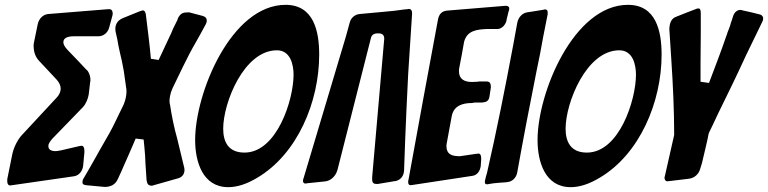

<svg xmlns="http://www.w3.org/2000/svg" viewBox="-20 -771 3176 794"><path d="M227 -148 229 -149C222 -147 216 -146 210 -146C182 -146 180 -160 180 -168C180 -176 186 -185 196 -197L323 -328C335 -341 344 -362 347 -381L353 -433C354 -436 354 -438 354 -441C354 -453 350 -470 339 -482V-481C313 -509 286 -537 259 -565C247 -578 242 -588 242 -596C242 -613 257 -621 287 -621H387C409 -621 427 -637 432 -659L445 -707C446 -710 446 -713 446 -716C446 -725 442 -733 432 -733H427L179 -713C158 -711 141 -694 136 -671L120 -593C119 -589 119 -584 119 -580C119 -562 124 -538 141 -520L214 -442C225 -430 231 -417 231 -404C231 -392 225 -378 214 -367C167 -316 119 -265 71 -213C53 -194 37 -162 31 -134L10 -30C10 -27 10 -24 10 -21C10 -11 14 -4 23 -4C24 -4 26 -5 29 -5L286 -42C306 -45 322 -63 324 -87L329 -141V-147C329 -162 324 -168 318 -168C315 -168 312 -168 309 -167Z M718 -34C737 -40 743 -55 743 -69C743 -72 742 -76 741 -82V-81C732 -120 722 -158 713 -197C700 -243 690 -292 683 -339V-338C682 -342 681 -347 681 -353C681 -365 684 -385 693 -405L737 -496C754 -531 771 -564 792 -600C805 -623 818 -646 830 -669C833 -674 835 -679 835 -686C835 -691 834 -701 818 -705H819L762 -720C738 -720 727 -718 715 -694L716 -695C715 -693 714 -691 714 -689L705 -671C699 -660 694 -649 689 -636L636 -523L604 -528C599 -587 591 -646 584 -704C583 -720 578 -728 571 -728C569 -728 565 -727 557 -724L483 -694H484C464 -685 457 -667 457 -652C457 -650 457 -646 458 -640L465 -609C466 -601 468 -593 469 -586C473 -568 476 -551 480 -536C485 -517 488 -496 492 -477L502 -406V-407C503 -403 503 -398 503 -391C503 -379 500 -360 492 -340L458 -270C443 -238 425 -206 406 -174C397 -158 388 -143 380 -128C362 -96 344 -64 325 -32C322 -28 321 -22 321 -17C321 -13 321 -7 337 -5L413 2C436 2 457 -6 468 -32C477 -50 485 -70 494 -90C500 -104 507 -119 513 -133C521 -152 533 -178 541 -198L574 -194C576 -178 578 -152 580 -128C581 -105 582 -82 584 -58L586 -27C588 -12 592 -3 608 -3C609 -3 610 -3 612 -4Z M1300 -545C1300 -641 1278 -751 1161 -751C937 -751 787 -388 787 -192C787 -102 818 3 924 3C961 3 1001 -10 1044 -36C1210 -134 1300 -350 1300 -545ZM991 -140C923 -140 903 -186 903 -239C903 -346 989 -563 1125 -563C1181 -563 1194 -504 1194 -462C1194 -358 1125 -140 991 -140Z M1684 -712V-718C1684 -728 1679 -734 1672 -734C1670 -734 1668 -734 1665 -733L1653 -732C1624 -728 1594 -724 1565 -722L1467 -713C1447 -711 1431 -697 1426 -677L1411 -622L1236 -36C1234 -31 1233 -27 1233 -23C1233 -17 1236 -12 1243 -12C1245 -12 1247 -12 1249 -13L1326 -21C1348 -24 1368 -42 1375 -67V-66C1421 -249 1468 -432 1514 -614C1517 -627 1527 -633 1542 -633H1545C1561 -633 1569 -626 1569 -611L1519 -38V-32C1519 -14 1524 -10 1541 -10L1601 -20C1606 -21 1611 -22 1615 -22C1636 -26 1650 -43 1651 -66C1654 -150 1657 -236 1661 -320L1668 -465Z M1935 -44C1953 -47 1965 -63 1968 -84L1970 -113C1970 -126 1968 -136 1958 -136L1953 -135H1950L1882 -125C1848 -125 1826 -132 1826 -170L1827 -174V-176L1848 -290C1856 -334 1893 -345 1932 -345C1936 -346 1941 -347 1947 -347H1972C1974 -347 1976 -347 1979 -348C1994 -349 2002 -357 2004 -371L2010 -410C2010 -425 2006 -434 1993 -434H1963C1960 -434 1958 -434 1955 -433L1932 -432C1900 -432 1878 -444 1878 -476C1878 -482 1878 -487 1880 -491L1879 -489C1886 -525 1893 -561 1899 -597C1911 -645 1952 -649 1992 -651H2038C2055 -652 2069 -666 2075 -686H2074C2077 -699 2080 -711 2083 -723L2084 -726V-725C2085 -729 2086 -732 2086 -736C2086 -745 2078 -747 2070 -747L1827 -727H1828C1807 -725 1795 -712 1791 -689C1750 -469 1709 -247 1669 -26C1668 -25 1668 -22 1668 -18C1668 -10 1671 -6 1677 -5L1682 -6H1685Z M2021 -13C2038 -15 2055 -16 2070 -17L2078 -18C2099 -20 2115 -36 2119 -58C2144 -198 2171 -338 2199 -478C2209 -524 2218 -571 2226 -617L2244 -708C2245 -710 2245 -713 2245 -718C2245 -727 2242 -732 2235 -732H2234C2233 -732 2233 -732 2232 -732L2229 -731C2204 -727 2182 -723 2160 -720C2140 -717 2123 -699 2119 -676L2102 -583C2069 -407 2034 -231 1994 -56C1991 -47 1989 -39 1987 -30V-31C1986 -25 1985 -21 1985 -18C1985 -12 1988 -9 1993 -9H1995C1997 -9 1998 -9 2002 -10Z M2716 -545C2716 -641 2694 -751 2577 -751C2353 -751 2203 -388 2203 -192C2203 -102 2234 3 2340 3C2377 3 2417 -10 2460 -36C2626 -134 2716 -350 2716 -545ZM2407 -140C2339 -140 2319 -186 2319 -239C2319 -346 2405 -563 2541 -563C2597 -563 2610 -504 2610 -462C2610 -358 2541 -140 2407 -140Z M2830 -32C2852 -35 2870 -51 2876 -74L2883 -97C2892 -136 2904 -183 2911 -220C2920 -238 2934 -268 2949 -300C2984 -371 3030 -465 3065 -542L3132 -680C3135 -685 3136 -690 3136 -694C3136 -700 3134 -709 3119 -712C3097 -718 3074 -723 3051 -728C3046 -730 3043 -730 3041 -730C3031 -730 3017 -723 3011 -702L3006 -686C3003 -679 3001 -672 2999 -664L2993 -648C2990 -641 2987 -633 2985 -625V-626C2962 -558 2930 -476 2912 -428L2877 -433V-513C2877 -549 2878 -590 2878 -636V-716C2878 -730 2875 -736 2869 -736C2866 -736 2863 -736 2858 -734H2859C2832 -724 2804 -713 2777 -702C2756 -695 2749 -676 2748 -651L2756 -527C2763 -421 2768 -315 2768 -213L2730 -45C2729 -41 2728 -38 2728 -36C2728 -28 2732 -22 2739 -21L2744 -22H2747Z"/></svg>

Font: Bangerz
Style: Regular
Weight: 400
Designer: vernon adams
Foundry: Vernon Adams
Version: Version 2.10;December 28, 2023;FontCreator 13.0.0.2683 64-bi